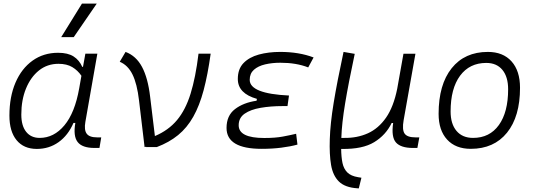

<svg xmlns="http://www.w3.org/2000/svg" viewBox="-20 -815 2970 1064"><path d="M439.9 -444.3 453.1 -517.6H519.5L453.1 -139.6Q445.3 -95.2 460.2 -74.5Q475.1 -53.7 518.1 -53.7H541L531.2 4.9H503.9Q435.5 4.9 410.2 -28.1Q384.8 -61 397.5 -133.8H387.2Q357.4 -64.9 304.7 -27.3Q252 10.3 184.1 10.3Q111.8 10.3 72 -38.1Q32.2 -86.4 32.2 -174.3Q32.2 -278.8 65.9 -357.2Q99.6 -435.5 160.4 -479Q221.2 -522.5 302.2 -522.5Q356 -522.5 387.7 -502.2Q419.4 -481.9 436 -444.3ZM304.2 -461.4Q242.2 -461.4 196 -424.6Q149.9 -387.7 124 -324.2Q98.1 -260.7 98.1 -180.2Q98.1 -118.2 125 -84.5Q151.9 -50.8 199.7 -50.8Q278.8 -50.8 336.9 -120.4Q395 -189.9 418.9 -325.7L431.2 -395Q411.1 -424.8 380.6 -443.1Q350.1 -461.4 304.2 -461.4ZM319.3 -609.4 434.1 -794.9H516.1L388.7 -609.4Z M781.2 0 750.5 -257.8Q739.7 -351.1 714.1 -402.6Q688.5 -454.1 643.6 -472.7L675.8 -527.3Q734.4 -505.4 767.1 -444.1Q799.8 -382.8 812 -278.8L838.4 -61Q913.6 -92.8 960.9 -149.4Q1008.3 -206.1 1036.1 -295.7Q1064 -385.3 1080.1 -517.6H1147.5Q1131.3 -400.9 1108.4 -314.9Q1085.4 -229 1051 -168Q1016.6 -106.9 967 -66.4Q917.5 -25.9 849.1 0H789.1L790.5 -2Z M1430.2 9.8Q1235.4 9.8 1235.4 -106Q1235.4 -174.3 1282 -210.2Q1328.6 -246.1 1401.9 -256.8L1403.8 -267.1Q1297.9 -296.9 1297.9 -377.4Q1297.9 -432.6 1329.3 -465.3Q1360.8 -498 1414.3 -512.7Q1467.8 -527.3 1532.7 -527.3Q1637.2 -527.3 1717.8 -496.6L1688 -441.4Q1622.1 -467.3 1533.2 -467.3Q1488.3 -467.3 1449.5 -458.3Q1410.6 -449.2 1387.2 -428.5Q1363.8 -407.7 1363.8 -372.6Q1363.8 -295.9 1581.5 -285.6L1573.2 -227.1H1545.9Q1479.5 -227.1 1424.3 -217.5Q1369.1 -208 1335.9 -185.1Q1302.7 -162.1 1302.7 -120.6Q1302.7 -50.3 1444.3 -50.3Q1505.4 -50.3 1546.9 -58.1Q1588.4 -65.9 1621.1 -73.7L1628.4 -13.7Q1588.9 -2.9 1538.8 3.4Q1488.8 9.8 1430.2 9.8Z M1968.3 229 1960.4 228.5Q1892.1 224.1 1858.4 191.2Q1824.7 158.2 1814.7 99.1Q1804.7 40 1807.6 -43.5Q1810.1 -129.4 1829.1 -245.4Q1848.1 -361.3 1883.8 -527.3L1945.8 -516.6Q1911.1 -354 1892.6 -242.2Q1874 -130.4 1871.6 -50.8H1888.7Q1960 -49.8 2018.8 -76.4Q2077.6 -103 2119.4 -163.1Q2161.1 -223.1 2181.2 -323.2L2215.8 -517.1H2282.2L2216.8 -148.9Q2207.5 -95.7 2222.2 -74.7Q2236.8 -53.7 2282.7 -53.7H2303.7L2293 4.9H2268.6Q2201.2 4.9 2174.3 -25.4Q2147.5 -55.7 2158.7 -133.3H2150.4Q2118.2 -66.4 2053.5 -27.1Q1988.8 12.2 1874.5 10.3H1870.6Q1871.1 55.2 1877.9 87.9Q1884.8 120.6 1904.8 140.6Q1924.8 160.6 1964.8 167L1982.9 169.9Z M2588.9 9.8Q2504.9 9.8 2457.8 -41.5Q2410.6 -92.8 2410.6 -184.1Q2410.6 -346.2 2482.9 -436.8Q2555.2 -527.3 2683.6 -527.3Q2767.6 -527.3 2814.7 -474.9Q2861.8 -422.4 2861.8 -328.6Q2861.8 -168.9 2789.6 -79.6Q2717.3 9.8 2588.9 9.8ZM2601.6 -50.8Q2693.4 -50.8 2744.6 -122.1Q2795.9 -193.4 2795.9 -320.3Q2795.9 -389.2 2764.2 -427.7Q2732.4 -466.3 2674.8 -466.3Q2582 -466.3 2529.5 -395.3Q2477.1 -324.2 2477.1 -197.3Q2477.1 -128.4 2509.8 -89.6Q2542.5 -50.8 2601.6 -50.8Z"/></svg>

Font: Cascadia Code Light
Style: Italic
Weight: 300
Italic angle: -10°
Monospace: yes
Designer: Aaron Bell
Foundry: Saja Typeworks
Version: Version 2404.023; ttfautohint (v1.8.4)